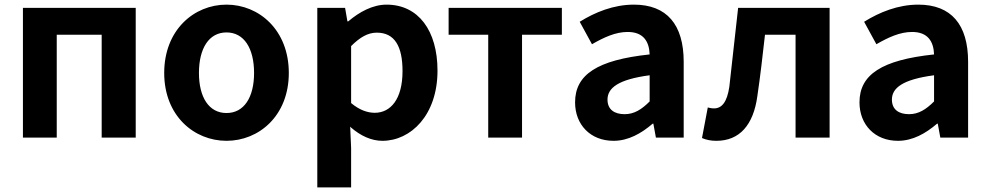

<svg xmlns="http://www.w3.org/2000/svg" viewBox="-20 -594 4271 829"><path d="M79 -560V0H225V-444H419V0H566V-560Z M958 14C1098 14 1227 -94 1227 -279C1227 -465 1098 -574 958 -574C818 -574 689 -465 689 -279C689 -94 818 14 958 14ZM958 -106C882 -106 839 -174 839 -279C839 -385 882 -454 958 -454C1034 -454 1077 -385 1077 -279C1077 -174 1034 -106 958 -106Z M1350 -560V215H1496V45L1492 -47C1493 -46 1495 -45 1496 -43C1538 -7 1584 14 1631 14C1754 14 1869 -97 1869 -289C1869 -461 1787 -574 1649 -574C1589 -574 1531 -542 1484 -502H1480L1470 -560ZM1496 -149V-395C1535 -434 1569 -453 1607 -453C1684 -453 1718 -394 1718 -287C1718 -165 1666 -107 1598 -107C1568 -107 1533 -118 1496 -149Z M1917 -444H2088V0H2234V-444H2406V-560H1917Z M2629 14C2693 14 2749 -18 2798 -60H2801L2812 0H2932V-327C2932 -488 2859 -574 2717 -574C2629 -574 2549 -541 2483 -500L2536 -403C2588 -433 2638 -456 2690 -456C2759 -456 2783 -414 2785 -359C2559 -335 2463 -272 2463 -152C2463 -56 2529 14 2629 14ZM2677 -101C2634 -101 2603 -120 2603 -164C2603 -214 2649 -251 2785 -269V-156C2750 -121 2718 -101 2677 -101Z M3073 14C3173 14 3233 -54 3250 -179C3263 -266 3273 -356 3283 -444H3415V0H3562V-560H3167C3154 -446 3142 -332 3129 -219C3119 -152 3096 -126 3063 -126C3052 -126 3044 -128 3036 -130L3011 2C3030 10 3049 14 3073 14Z M3857 14C3921 14 3977 -18 4026 -60H4029L4040 0H4160V-327C4160 -488 4087 -574 3945 -574C3857 -574 3777 -541 3711 -500L3764 -403C3816 -433 3866 -456 3918 -456C3987 -456 4011 -414 4013 -359C3787 -335 3691 -272 3691 -152C3691 -56 3757 14 3857 14ZM3905 -101C3862 -101 3831 -120 3831 -164C3831 -214 3877 -251 4013 -269V-156C3978 -121 3946 -101 3905 -101Z"/></svg>

Font: Kinto Sans
Style: Bold
Weight: 700
Designer: Authors: Ryoko NISHIZUKA  (kana & ideographs); Paul D. Hunt (Latin, Greek & Cyrillic); Wenlong ZHANG  (bopomofo); Sandol
Foundry: Adobe Systems Incorporated, ookami Inc.
Version: Version 0.001